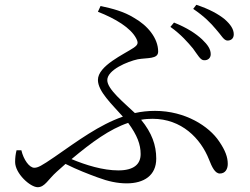

<svg xmlns="http://www.w3.org/2000/svg" viewBox="-20 -768 1040 800"><path d="M784 -566C804 -539 815 -517 830 -517C846 -516 858 -526 858 -542C858 -563 846 -581 822 -604C796 -628 760 -652 705 -674L690 -656C735 -624 763 -591 784 -566ZM879 -647C902 -622 912 -599 928 -599C942 -599 954 -607 954 -625C954 -646 941 -666 916 -688C890 -709 853 -730 798 -748L785 -731C832 -699 857 -673 879 -647ZM69 -142H49C45 -126 43 -111 43 -93C43 -45 106 12 137 12C167 12 180 -20 217 -53L253 -85C303 -60 348 -43 386 -29C431 -12 470 -4 508 -4C580 -4 631 -37 631 -107C631 -163 613 -214 568 -269C584 -272 600 -273 616 -273C736 -273 816 -192 851 -103C863 -72 876 -45 896 -45C919 -45 929 -64 929 -85C929 -113 919 -141 893 -179C851 -242 752 -306 626 -306C597 -306 569 -303 542 -297C497 -340 427 -396 427 -434C427 -477 512 -512 554 -521C594 -528 639 -521 639 -553C639 -609 595 -662 538 -694C496 -720 450 -732 399 -743L388 -719C462 -690 524 -652 547 -609C557 -590 556 -582 537 -569C497 -542 388 -494 388 -435C388 -387 447 -333 492 -282C394 -248 305 -182 207 -114C153 -77 138 -69 123 -69C102 -69 78 -103 69 -142ZM514 -256C552 -204 566 -166 566 -126C566 -84 538 -58 473 -58C409 -58 338 -80 278 -105C363 -176 437 -230 514 -256Z"/></svg>

Font: Harano Aji Mincho CN
Style: Regular
Weight: 400
Foundry: Masamichi Hosoda
Version: HaranoAjiMinchoCN-Regular version 20230610;ttx 4.39.4